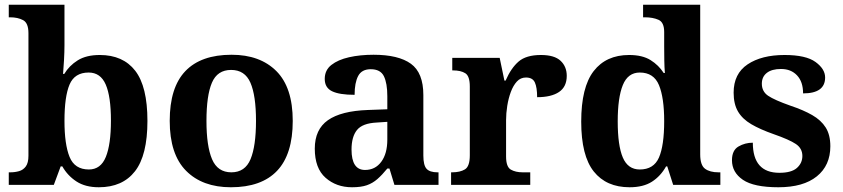

<svg xmlns="http://www.w3.org/2000/svg" viewBox="-20 -780 3556 810"><path d="M397 10Q340 10 302.5 -14.5Q265 -39 243 -78H236L207 0H17V-53H24Q43 -53 60.5 -58Q78 -63 89 -78Q100 -93 100 -123V-640Q100 -683 77.5 -695Q55 -707 23 -707H17V-760H252V-589Q252 -562 250 -525.5Q248 -489 246 -468H251Q272 -503 308 -525.5Q344 -548 401 -548Q499 -548 550.5 -481.5Q602 -415 602 -270Q602 -125 549.5 -57.5Q497 10 397 10ZM355 -65Q405 -65 426.5 -118Q448 -171 448 -271Q448 -373 426 -423.5Q404 -474 354 -474Q295 -474 273.5 -423.5Q252 -373 252 -270Q252 -171 273.5 -118Q295 -65 355 -65Z M954 10Q834 10 765 -59.5Q696 -129 696 -270Q696 -411 762 -480Q828 -549 957 -549Q1077 -549 1146 -480Q1215 -411 1215 -270Q1215 -129 1149 -59.5Q1083 10 954 10ZM956 -53Q1014 -53 1037 -108.5Q1060 -164 1060 -270Q1060 -377 1036.5 -431Q1013 -485 955 -485Q897 -485 874 -431Q851 -377 851 -270Q851 -164 874.5 -108.5Q898 -53 956 -53Z M1465 10Q1399 10 1353.5 -30Q1308 -70 1308 -153Q1308 -234 1363.5 -273Q1419 -312 1532 -316L1614 -319V-374Q1614 -429 1599.5 -458.5Q1585 -488 1544 -488Q1506 -488 1491 -459.5Q1476 -431 1476 -380Q1412 -380 1381 -395Q1350 -410 1350 -447Q1350 -484 1378 -506Q1406 -528 1452.5 -538.5Q1499 -549 1556 -549Q1661 -549 1713.5 -511Q1766 -473 1766 -379V-124Q1766 -83 1779.5 -68Q1793 -53 1826 -53H1830V0H1644L1623 -69H1614Q1592 -42 1572 -24.5Q1552 -7 1527.5 1.5Q1503 10 1465 10ZM1520 -63Q1563 -63 1588.5 -97.5Q1614 -132 1614 -191V-266L1569 -263Q1509 -260 1486 -231.5Q1463 -203 1463 -149Q1463 -63 1520 -63Z M1883 0V-53H1887Q1921 -53 1941.5 -65.5Q1962 -78 1962 -125V-415Q1962 -459 1943 -471Q1924 -483 1891 -483H1888V-536H2088L2108 -440H2113Q2136 -493 2168 -520.5Q2200 -548 2262 -548Q2319 -548 2345 -523.5Q2371 -499 2371 -460Q2371 -414 2338.5 -392Q2306 -370 2246 -370Q2246 -411 2236.5 -432Q2227 -453 2199 -453Q2176 -453 2160.5 -436Q2145 -419 2135 -392Q2125 -365 2120 -333.5Q2115 -302 2115 -273V-120Q2115 -76 2135 -64.5Q2155 -53 2185 -53H2217V0Z M2636 10Q2538 10 2485 -56.5Q2432 -123 2432 -267Q2432 -412 2484.5 -480Q2537 -548 2634 -548Q2690 -548 2724.5 -526.5Q2759 -505 2780 -472H2785Q2783 -495 2782.5 -526Q2782 -557 2782 -584V-645Q2782 -686 2758 -696.5Q2734 -707 2701 -707H2693V-760H2934V-129Q2934 -83 2954.5 -68Q2975 -53 3011 -53H3019V0H2820L2795 -78H2790Q2767 -37 2730.5 -13.5Q2694 10 2636 10ZM2679 -65Q2738 -65 2760 -115.5Q2782 -166 2782 -269Q2782 -368 2760 -421Q2738 -474 2679 -474Q2629 -474 2607.5 -421Q2586 -368 2586 -268Q2586 -166 2607.5 -115.5Q2629 -65 2679 -65Z M3264 10Q3160 10 3114 -21.5Q3068 -53 3068 -104Q3068 -146 3095.5 -162Q3123 -178 3156 -178Q3156 -51 3268 -51Q3319 -51 3342 -71.5Q3365 -92 3365 -122Q3365 -154 3337.5 -172.5Q3310 -191 3244 -214Q3187 -234 3149.5 -256Q3112 -278 3093.5 -309.5Q3075 -341 3075 -389Q3075 -469 3134 -508.5Q3193 -548 3290 -548Q3380 -548 3420.5 -518.5Q3461 -489 3461 -453Q3461 -386 3368 -386Q3368 -435 3342.5 -462Q3317 -489 3275 -489Q3236 -489 3215 -472.5Q3194 -456 3194 -427Q3194 -394 3220.5 -376Q3247 -358 3315 -334Q3369 -316 3406.5 -294.5Q3444 -273 3463.5 -242Q3483 -211 3483 -163Q3483 -82 3426 -36Q3369 10 3264 10Z"/></svg>

Font: Noto Serif Sinhala
Style: Bold
Weight: 700
Designer: Jelle Bosma - Monotype Design Team
Foundry: Monotype Imaging Inc.
Version: Version 2.007; ttfautohint (v1.8.4.7-5d5b)